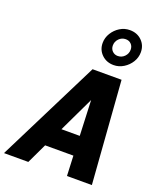

<svg xmlns="http://www.w3.org/2000/svg" viewBox="-235 -1125 1015 1232"><g transform="rotate(20 272.5 -509.0)"><path d="M-55 0 295 -700H493L545 0H375L369 -137H176L111 0ZM239 -270H364L354 -511ZM412 -771Q363 -771 330.5 -802.5Q298 -834 298 -881Q298 -917 317.5 -948.5Q337 -980 368 -999Q399 -1018 435 -1018Q485 -1018 517 -986.5Q549 -955 549 -908Q549 -872 530 -841Q511 -810 479.5 -790.5Q448 -771 412 -771ZM417 -835Q444 -835 463 -854.5Q482 -874 482 -901Q482 -924 467.5 -939Q453 -954 430 -954Q403 -954 384 -934.5Q365 -915 365 -888Q365 -865 380 -850Q395 -835 417 -835Z"/></g></svg>

Font: Red Hat Mono
Style: Bold Italic
Weight: 700
Italic angle: -12°
Monospace: yes
Designer: Pentagram, MCKL
Foundry: Pentagram, MCKL
Version: Version 1.023; ttfautohint (v1.8.3)